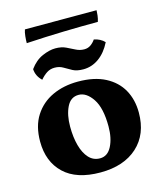

<svg xmlns="http://www.w3.org/2000/svg" viewBox="-118 -880 825 976"><g transform="rotate(-15 294.5 -392.0)"><path d="M290 9Q164 9 98.5 -53.5Q33 -116 33 -222Q33 -303 68 -357.5Q103 -412 162.5 -439.5Q222 -467 297 -467Q383 -467 440.5 -437Q498 -407 527 -355Q556 -303 556 -235Q556 -121 484.5 -56Q413 9 290 9ZM306 -61Q346 -61 367.5 -103Q389 -145 389 -207Q389 -304 356.5 -352.5Q324 -401 283 -401Q241 -401 220.5 -359Q200 -317 200 -256Q200 -200 212 -156Q224 -112 247.5 -86.5Q271 -61 306 -61ZM341 -520Q307 -520 285.5 -531.5Q264 -543 245 -554.5Q226 -566 201 -566Q178 -566 160 -554.5Q142 -543 125 -523Q96 -550 94 -587Q123 -627 161 -643.5Q199 -660 230 -660Q262 -660 285 -649Q308 -638 328.5 -627.5Q349 -617 372 -617Q391 -617 405.5 -627Q420 -637 431 -653Q447 -650 461.5 -642.5Q476 -635 486 -624Q461 -574 423.5 -547Q386 -520 341 -520ZM483 -793Q483 -783 481 -766Q479 -749 474 -734Q390 -734 294 -731.5Q198 -729 97 -723Q97 -739 99 -759Q101 -779 106 -793Z"/></g></svg>

Font: Vollkorn ExtraBold
Style: Regular
Weight: 800
Designer: Friedrich Althausen
Foundry: Friedrich Althausen
Version: Version 5.000; ttfautohint (v1.8.3)